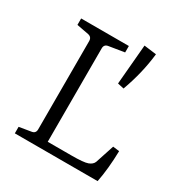

<svg xmlns="http://www.w3.org/2000/svg" viewBox="-145 -713 781 822"><g transform="rotate(30 245.5 -301.5)"><path d="M349.1 -398.9 317.9 -405.8 335 -603 396 -595.2Q385.3 -498 349.1 -398.9ZM42 0V-32.2L101.1 -42Q120.1 -44.9 120.1 -64.9V-501Q120.1 -521 101.1 -524.9L42 -536.1V-567.9H277.8V-536.1L202.1 -523.9Q182.1 -521 182.1 -501V-39.1H298.8Q359.9 -39.1 379.4 -46.4Q398.9 -53.7 404.8 -68.8L435.1 -161.1L466.8 -157.2Q464.8 -68.4 451.2 0Z"/></g></svg>

Font: Yrsa-Light
Style: Regular
Weight: 300
Designer: Anna Giedrys (Yrsa+Rasa design), David Brezina (Yrsa art-direction, Rasa art-direction, design)
Foundry: Rosetta Type Foundry
Version: Version 1.001;PS 1.1;hotconv 1.0.88;makeotf.lib2.5.647800